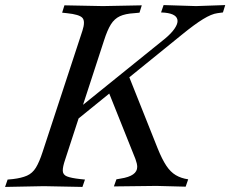

<svg xmlns="http://www.w3.org/2000/svg" viewBox="-53 -734 908 757"><path d="M231 -246 240 -293 598 -582Q622 -602 634.5 -620Q647 -638 647 -651Q647 -679 597 -684L582 -685L592 -714L720 -710L835 -714L826 -685L804 -682Q781 -679 747.5 -658.5Q714 -638 665 -598ZM-33 3 -23 -26 -2 -28Q32 -32 53.5 -41.5Q75 -51 88.5 -73Q102 -95 115 -135L272 -613Q284 -650 272 -663.5Q260 -677 211 -682L192 -684L201 -713L353 -710L506 -713L497 -684L476 -682Q441 -680 419.5 -670Q398 -660 384 -637.5Q370 -615 357 -574L204 -105Q194 -76 194.5 -60.5Q195 -45 211 -38.5Q227 -32 263 -28L282 -26L272 3L120 0ZM396 1 406 -27 423 -30Q488 -40 488 -76Q488 -88 481 -107L375 -372L451 -444L569 -148Q586 -106 602.5 -81Q619 -56 640 -43.5Q661 -31 689 -27L679 2L564 -1Z"/></svg>

Font: Baskervville Medium
Style: Italic
Weight: 500
Italic angle: -18°
Version: Version 1.100